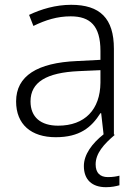

<svg xmlns="http://www.w3.org/2000/svg" viewBox="-20 -561 576 799"><path d="M378 123C378 77 412 39 458 0L454 -1V-358C454 -485 396 -541 276 -541C212 -541 151 -523 101 -499L119 -453C170 -478 219 -493 274 -493C355 -493 398 -454 398 -349V-312L301 -307C135 -300 47 -245 47 -139C47 -43 110 10 212 10C311 10 360 -30 398 -90H401L411 -2C363 36 329 82 329 130C329 187 363 218 421 218C445 218 462 214 477 210V170C466 173 450 176 429 176C396 176 378 158 378 123ZM308 -265 398 -269V-217C397 -105 333 -38 222 -38C150 -38 107 -73 107 -139C107 -219 173 -259 308 -265Z"/></svg>

Font: Noto Sans Gujarati Light
Style: Regular
Weight: 300
Designer: Jelle Bosma - Monotype Design Team, Universal Thirst
Foundry: Monotype Imaging Inc.
Version: Version 2.106